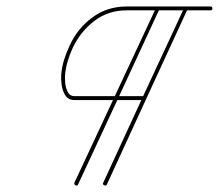

<svg xmlns="http://www.w3.org/2000/svg" viewBox="-20 -567 676 593"><path d="M557 -546Q562 -544 559 -538Q497 -403 434.5 -268Q372 -133 310 3Q307 8 302 5Q296 3 299 -3Q361 -138 423.5 -273Q486 -408 549 -543Q551 -549 557 -546ZM472 -538Q410 -403 347 -268Q284 -133 221 3Q219 8 213 5Q208 3 210 -3Q273 -138 336 -273Q399 -408 462 -543Q464 -549 470 -546Q475 -544 472 -538ZM636 -541Q636 -535 630 -535Q565 -535 500.5 -535Q436 -535 371 -535Q314 -535 271.5 -502.5Q229 -470 205 -420Q196 -401 189.5 -379.5Q183 -358 181 -336Q180 -326 181.5 -310.5Q183 -295 189.5 -282.5Q196 -270 210 -270Q264 -270 318 -270Q372 -270 426 -270Q432 -270 432 -264Q432 -258 426 -258Q372 -258 318 -258Q264 -258 210 -258Q191 -258 182 -272Q173 -286 170.5 -304.5Q168 -323 169 -336Q171 -360 178 -382.5Q185 -405 195 -426Q219 -479 265 -513Q311 -547 371 -547Q436 -547 500.5 -547Q565 -547 630 -547Q636 -547 636 -541Z"/></svg>

Font: FRB American Cursive Guidelines Thin
Style: Italic
Weight: 100
Italic angle: -25°
Version: Version 2.0;Modular Font Editor K font №1